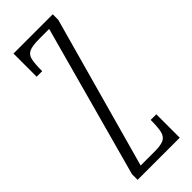

<svg xmlns="http://www.w3.org/2000/svg" viewBox="-233 -730 759 759"><g transform="rotate(-45 147.0 -350.0)"><path d="M29 0V-31.5L203.5 -669H148Q109.5 -669 92.2 -661.2Q75 -653.5 70.5 -632.2Q66 -611 66 -570.5H35V-700H254.5V-669.5L77.5 -31.5H156Q190.5 -31.5 206.8 -39.5Q223 -47.5 228 -69Q233 -90.5 233 -131H264.5V0Z"/></g></svg>

Font: Imbue Thin 10pt ExtraLight
Style: Regular
Weight: 250
Version: Version 1.102